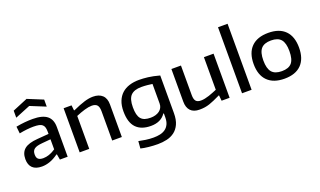

<svg xmlns="http://www.w3.org/2000/svg" viewBox="-96 -1398 3675 2208"><g transform="rotate(-20 1741.5 -294.5)"><path d="M193 5Q117 5 78.5 -32Q40 -69 40 -140Q40 -221 90 -262Q140 -303 251 -311L390 -322V-346Q390 -379 384 -400.5Q378 -422 363 -435.5Q348 -449 321.5 -454.5Q295 -460 253 -460Q179 -460 81 -441L72 -526Q131 -537 179.5 -541.5Q228 -546 276 -546Q394 -546 450.5 -501.5Q507 -457 507 -364V0H412L400 -68H393Q341 -30 291 -12.5Q241 5 193 5ZM240 -80Q275 -80 313.5 -93.5Q352 -107 390 -133V-256L288 -247Q252 -244 227 -237.5Q202 -231 187 -219.5Q172 -208 165.5 -191.5Q159 -175 159 -152Q159 -114 178.5 -97Q198 -80 240 -80ZM105 -710 290 -787 478 -710V-624L291 -700L105 -624Z M654 -540H751L758 -476H765Q851 -515 909 -532.5Q967 -550 1015 -550Q1088 -550 1129 -512Q1170 -474 1170 -399V0H1052V-359Q1052 -412 1031.5 -434.5Q1011 -457 967 -457Q929 -457 878 -442Q827 -427 771 -403V0H654Z M1533 219Q1478 219 1421 213Q1364 207 1325 197L1332 109Q1368 117 1416 124Q1464 131 1512 131Q1555 131 1592 123Q1629 115 1657 95Q1685 75 1701 41Q1717 7 1717 -44V-90H1710Q1653 -5 1530 -5Q1412 -5 1350 -69.5Q1288 -134 1288 -270Q1288 -342 1309 -394.5Q1330 -447 1368 -481.5Q1406 -516 1460 -533Q1514 -550 1579 -550Q1628 -550 1687.5 -543Q1747 -536 1827 -514V-54Q1827 28 1802.5 81Q1778 134 1737 164.5Q1696 195 1643 207Q1590 219 1533 219ZM1559 -95Q1591 -95 1618.5 -103Q1646 -111 1666.5 -126Q1687 -141 1698.5 -163Q1710 -185 1710 -213V-453Q1684 -457 1649 -460.5Q1614 -464 1576 -464Q1489 -464 1447.5 -422Q1406 -380 1406 -277Q1406 -227 1414.5 -192Q1423 -157 1441.5 -135.5Q1460 -114 1489 -104.5Q1518 -95 1559 -95Z M2119 10Q2047 10 2010 -29Q1973 -68 1973 -141V-540H2090V-178Q2090 -127 2108.5 -105Q2127 -83 2170 -83Q2194 -83 2219.5 -88.5Q2245 -94 2271.5 -102.5Q2298 -111 2323 -121.5Q2348 -132 2371 -141V-540H2489V0H2391L2384 -68H2380Q2336 -47 2303.5 -32.5Q2271 -18 2242 -8.5Q2213 1 2184 5.5Q2155 10 2119 10Z M2641 -808H2758V0H2641Z M3160 10Q3025 10 2953 -62Q2881 -134 2881 -270Q2881 -406 2953 -478Q3025 -550 3160 -550Q3295 -550 3366 -478Q3437 -406 3437 -270Q3437 -134 3366 -62Q3295 10 3160 10ZM3160 -82Q3244 -82 3281.5 -126Q3319 -170 3319 -270Q3319 -369 3281.5 -413Q3244 -457 3160 -457Q3076 -457 3038 -413Q3000 -369 3000 -270Q3000 -171 3038 -126.5Q3076 -82 3160 -82Z"/></g></svg>

Font: Encode Sans Wide
Style: Medium
Weight: 500
Designer: Pablo Impallari, Andres Torresi
Foundry: Pablo Impallari, Andres Torresi
Version: Version 1.000; ttfautohint (v1.00) -l 8 -r 50 -G 200 -x 14 -